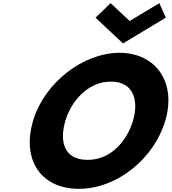

<svg xmlns="http://www.w3.org/2000/svg" viewBox="-20 -1172 1079 1207"><path d="M1022.4 -1061 981.5 -1152 795.2 -1040 675.5 -1152 580.4 -1061 753.2 -899ZM188 -413C116.2 -172 232.5 15 476.5 15C713.5 15 947.2 -172 1019 -413C1090.7 -654 960.1 -840 731.1 -840C504.1 -840 259.7 -654 188 -413ZM391 -413C427.6 -536 532.2 -659 677.2 -659C823.2 -659 852.6 -536 816 -413C779.4 -290 680.7 -167 530.7 -167C376.7 -167 354.4 -290 391 -413Z"/></svg>

Font: Hussar
Style: BdOblThree
Weight: 700
Foundry: Cannot Into Space Fonts
Version: Version 2.00